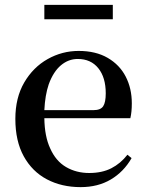

<svg xmlns="http://www.w3.org/2000/svg" viewBox="-20 -752 602 788"><path d="M311 16Q233 16 172.5 -16Q112 -48 77.5 -110.5Q43 -173 43 -264Q43 -351 79.5 -413.5Q116 -476 175.5 -509.5Q235 -543 303 -543Q373 -543 422 -514.5Q471 -486 496 -437.5Q521 -389 521 -328Q521 -292 515 -267H162Q163 -192 186 -143Q209 -91 251 -66.5Q293 -42 346 -42Q399 -42 437 -61.5Q475 -81 503 -117L520 -103Q488 -47 435 -15.5Q382 16 311 16ZM162 -300H364Q393 -300 403.5 -316Q414 -332 414 -369Q414 -434 383.5 -472Q353 -510 299 -510Q261 -510 230 -484Q199 -458 180 -406Q165 -362 162 -300ZM162 -673V-732H443V-673Z"/></svg>

Font: Early Summer Mincho SemiBold
Style: Regular
Weight: 600
Designer: GuiWonder
Version: Version 1.002